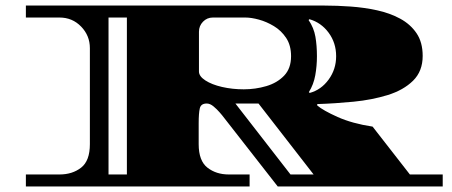

<svg xmlns="http://www.w3.org/2000/svg" viewBox="-20 -670 1625 690"><path d="M73 0V-43H194Q240 -43 271.5 -67.5Q303 -92 303 -152V-497Q303 -542 271.5 -574.5Q240 -607 194 -607H73V-650H1147Q1191 -650 1240 -646.5Q1289 -643 1335 -633Q1381 -623 1418 -603Q1455 -583 1477 -550.5Q1499 -518 1499 -469Q1499 -414 1464.5 -380Q1430 -346 1373.5 -328.5Q1317 -311 1250.5 -304.5Q1184 -298 1120 -296V-291Q1141 -273 1193.5 -249.5Q1246 -226 1319 -215L1453 -43H1571V0H978L778 -256Q778 -256 769 -266.5Q760 -277 747.5 -287.5Q735 -298 723 -298Q702 -298 698 -280.5Q694 -263 694 -227V-152Q694 -92 725.5 -67.5Q757 -43 802 -43H877V0ZM370 -43H436V-607H370ZM856 -349Q898 -349 937 -360.5Q976 -372 1001 -398Q1026 -424 1026 -468Q1026 -507 1008.5 -533.5Q991 -560 964.5 -576Q938 -592 910.5 -599.5Q883 -607 862 -607H745Q724 -607 709.5 -592Q695 -577 695 -556V-413Q695 -396 718 -381Q741 -366 778 -357.5Q815 -349 856 -349ZM1093 -336Q1134 -347 1161 -384Q1188 -421 1188 -468Q1188 -516 1161 -552.5Q1134 -589 1092 -601L1089 -598Q1108 -570 1113.5 -538Q1119 -506 1119 -468Q1119 -433 1113 -399.5Q1107 -366 1090 -339ZM1024 -43H1107L909 -298H826Z"/></svg>

Font: Diplomata
Style: Regular
Weight: 400
Designer: Eduardo Rodriguez Tunni
Foundry: Eduardo Rodriguez Tunni
Version: Version 1.002; ttfautohint (v1.8.4.7-5d5b);gftools[0.9.23]